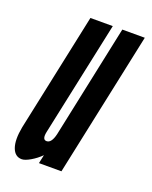

<svg xmlns="http://www.w3.org/2000/svg" viewBox="-111 -610 540 682"><g transform="rotate(20 159.0 -269.5)"><path d="M54.5 8Q66.5 8 86.8 -3.8Q107 -15.5 124 -32.5L117 0H202L318 -547H233L142.5 -118.5Q134 -82.5 115.5 -82.5Q98 -82.5 105 -114.5L197 -547H112.5L17.5 -99Q8 -49 18.2 -20.5Q28.5 8 54.5 8Z"/></g></svg>

Font: League Gothic SemiCondensed Italic
Style: Regular
Weight: 400
Width: 4
Designer: The League of Moveable Type
Version: Version 1.600; ttfautohint (v1.8.3)